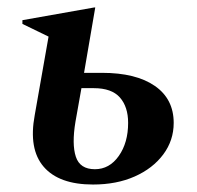

<svg xmlns="http://www.w3.org/2000/svg" viewBox="-20 -484 527 514"><path d="M110 -386 40 -420V-430L232 -464H235L205 -289H253Q344 -289 394.5 -254Q445 -219 445 -155Q445 -108 417 -70.5Q389 -33 340.5 -11.5Q292 10 229 10Q138 10 97 -37.5Q56 -85 73 -176ZM182 -158Q172 -98 183 -64.5Q194 -31 234 -31Q273 -31 298 -66.5Q323 -102 323 -155Q323 -198 301 -223Q279 -248 231 -248H198Z"/></svg>

Font: Spectral SemiBold
Style: Italic
Weight: 600
Italic angle: -10°
Designer: Jean-Baptiste Levee
Foundry: Production Type
Version: Version 2.001